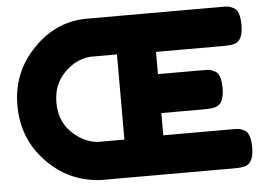

<svg xmlns="http://www.w3.org/2000/svg" viewBox="-52 -801 1195 869"><g transform="rotate(-5 546.0 -366.5)"><path d="M671 -177V-278H867Q902 -278 919 -284Q957 -296 957 -366Q957 -430 930 -444Q912 -453 904 -454Q896 -455 869 -455H671V-556H978Q1014 -556 1030 -562Q1067 -574 1067 -644Q1067 -708 1040 -722Q1022 -731 1014 -732Q1006 -733 979 -733H373Q233 -733 130 -627Q25 -520 25 -370Q25 -218 125 -114Q226 -7 373 0H978Q1014 0 1030 -6Q1067 -18 1067 -88Q1067 -152 1040 -166Q1022 -175 1014 -176Q1006 -177 979 -177ZM373 -173Q307 -179 254 -232Q202 -284 202 -366Q202 -449 254 -501Q305 -554 373 -560H494V-173Z"/></g></svg>

Font: FredokaOneMacrons
Style: Regular
Weight: 500
Designer: ""
Foundry: ""
Version: ""